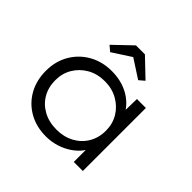

<svg xmlns="http://www.w3.org/2000/svg" viewBox="-182 -927 1124 1124"><g transform="rotate(45 380.0 -365.0)"><path d="M340 10Q260 10 198.5 -25Q137 -60 102.5 -121.5Q68 -183 68 -262Q68 -341 104 -402.5Q140 -464 202 -499Q264 -534 343 -534Q392 -534 433.5 -521Q475 -508 506.5 -485Q538 -462 558 -433.5Q578 -405 583 -375L559 -382L562 -522H636V0H561V-136L581 -147Q575 -117 554 -89Q533 -61 500 -38.5Q467 -16 426 -3Q385 10 340 10ZM356 -62Q416 -62 463.5 -87.5Q511 -113 538 -158.5Q565 -204 565 -262Q565 -319 538 -364Q511 -409 463.5 -436Q416 -463 356 -463Q294 -463 247 -436Q200 -409 173 -364Q146 -319 146 -262Q146 -204 172 -159Q198 -114 245.5 -88Q293 -62 356 -62ZM257 -605 224 -633 336 -740H410L522 -633L489 -605L358 -690H388Z"/></g></svg>

Font: Lexend Exa Light
Style: Regular
Weight: 300
Designer: Bonnie Shaver-Troup, Thomas Jockin
Foundry: Lexend
Version: Version 1.007